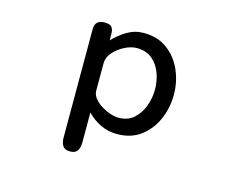

<svg xmlns="http://www.w3.org/2000/svg" viewBox="-92 -676 1184 939"><g transform="rotate(15 500.0 -206.5)"><path d="M328.1 120.1Q301.8 120.1 291.5 104Q281.2 87.9 281.2 63.5V-485.4Q281.2 -533.2 329.1 -533.2Q356.4 -533.2 365.7 -522Q375 -510.7 375.5 -492.7Q376 -474.6 376 -455.1Q406.2 -487.3 444.8 -510.3Q483.4 -533.2 528.3 -533.2Q599.6 -533.2 648.4 -496.6Q697.3 -460 722.7 -401.9Q748 -343.8 748 -278.3Q748 -212.9 722.7 -154.3Q697.3 -95.7 648.4 -58.6Q599.6 -21.5 528.3 -21.5Q483.4 -21.5 445.3 -39.6Q407.2 -57.6 376 -89.8V63.5Q376 87.9 365.7 104Q355.5 120.1 328.1 120.1ZM514.6 -100.6Q562.5 -100.6 592.8 -128.4Q623 -156.2 637.7 -197.3Q652.3 -238.3 652.3 -279.3Q652.3 -322.3 637.7 -362.3Q623 -402.3 592.8 -427.7Q562.5 -453.1 513.7 -453.1Q486.3 -453.1 454.1 -437Q421.9 -420.9 398.9 -395Q376 -369.1 376 -338.9V-200.2Q376 -179.7 390.6 -161.6Q405.3 -143.6 427.2 -129.9Q449.2 -116.2 472.7 -108.4Q496.1 -100.6 514.6 -100.6Z"/></g></svg>

Font: Kosugi Maru
Style: Regular
Weight: 400
Designer: MOTOYA
Version: Version 4.002